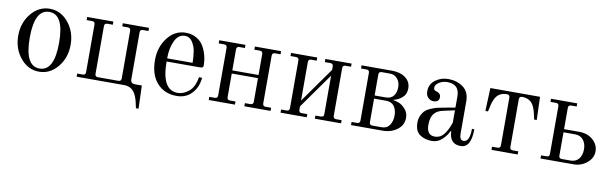

<svg xmlns="http://www.w3.org/2000/svg" viewBox="-43 -877 4588 1443"><g transform="rotate(10 2251.0 -156.0)"><path d="M248 -12Q360 -12 360 -228Q360 -444 248 -444Q136 -444 136 -228Q136 -12 248 -12ZM248 12Q164 12 106 -58.5Q48 -129 48 -228Q48 -327 106 -397.5Q164 -468 248 -468Q332 -468 390 -397.5Q448 -327 448 -228Q448 -129 390 -58.5Q332 12 248 12Z M534 0V-24H576Q598 -24 598 -46V-410Q598 -432 576 -432H534V-456H734V-432H692Q670 -432 670 -410V-46Q670 -24 692 -24H848Q870 -24 870 -46V-410Q870 -432 848 -432H806V-456H1006V-432H964Q942 -432 942 -410V-52Q942 -20 976 -20H1028L1034 156H1014L1006 120Q999 84 984 54Q956 0 897 0Z M1180 -254H1374Q1374 -304 1366.5 -344.5Q1359 -385 1338 -414.5Q1317 -444 1284 -444Q1233 -444 1206.5 -388.5Q1180 -333 1180 -254ZM1092 -226Q1092 -325 1147 -396.5Q1202 -468 1286 -468Q1332 -468 1367.5 -447.5Q1403 -427 1422 -394Q1441 -361 1450.5 -324Q1460 -287 1460 -248Q1460 -237 1453 -233.5Q1446 -230 1429 -230H1180Q1180 -12 1302 -12Q1348 -12 1388.5 -47Q1429 -82 1440 -156H1464Q1458 -83 1413.5 -35.5Q1369 12 1298 12Q1205 12 1148.5 -51Q1092 -114 1092 -226Z M1542 0V-24H1584Q1606 -24 1606 -46V-410Q1606 -432 1584 -432H1542V-456H1742V-432H1700Q1678 -432 1678 -410V-250H1878V-410Q1878 -432 1856 -432H1814V-456H2014V-432H1972Q1950 -432 1950 -410V-46Q1950 -24 1972 -24H2014V0H1814V-24H1856Q1878 -24 1878 -46V-226H1678V-46Q1678 -24 1700 -24H1742V0Z M2090 0V-24H2132Q2154 -24 2154 -46V-410Q2154 -432 2132 -432H2090V-456H2290V-432H2248Q2226 -432 2226 -410V-116L2416 -384V-410Q2416 -432 2394 -432H2352V-456H2552V-432H2510Q2488 -432 2488 -410V-46Q2488 -24 2510 -24H2552V0H2352V-24H2394Q2416 -24 2416 -46V-340L2226 -72V-46Q2226 -24 2248 -24H2290V0Z M2764 -250H2848Q2889 -250 2908.5 -276Q2928 -302 2928 -342Q2928 -381 2906 -406.5Q2884 -432 2850 -432H2786Q2764 -432 2764 -410ZM2628 0V-24H2670Q2692 -24 2692 -46V-410Q2692 -432 2670 -432H2628V-456H2862Q2925 -456 2964.5 -426Q3004 -396 3004 -346Q3004 -301 2974.5 -275.5Q2945 -250 2908 -242V-240Q2928 -238 2953 -228Q2978 -218 3002 -190.5Q3026 -163 3026 -126Q3026 -69 2979.5 -34.5Q2933 0 2870 0ZM2764 -46Q2764 -24 2786 -24H2858Q2898 -24 2918 -54.5Q2938 -85 2938 -126Q2938 -170 2918 -198Q2898 -226 2856 -226H2764Z M3200 -103Q3200 -24 3262 -24Q3286 -24 3305.5 -35.5Q3325 -47 3339.5 -69.5Q3354 -92 3361.5 -108.5Q3369 -125 3378 -150V-245L3291 -226Q3243 -216 3221.5 -186.5Q3200 -157 3200 -103ZM3116 -106Q3116 -137 3128 -161.5Q3140 -186 3155.5 -200Q3171 -214 3198 -225Q3225 -236 3241.5 -240Q3258 -244 3286 -249L3378 -266V-351Q3378 -444 3285 -444Q3251 -444 3223 -426.5Q3195 -409 3195 -387Q3195 -377 3198 -372Q3202 -364 3213 -362Q3250 -352 3250 -323Q3250 -284 3206 -284Q3184 -284 3166 -301Q3148 -318 3148 -350Q3148 -405 3191 -436.5Q3234 -468 3288 -468Q3354 -468 3402 -433.5Q3450 -399 3450 -326V-80Q3450 -30 3481 -30Q3528 -30 3528 -130H3546Q3546 12 3466 12Q3381 12 3378 -84L3373 -86Q3358 -51 3324.5 -19.5Q3291 12 3246 12Q3193 12 3154.5 -14Q3116 -40 3116 -106Z M3700 0V-24H3742Q3764 -24 3764 -46V-410Q3764 -432 3742 -432Q3680 -432 3654 -382Q3639 -352 3632 -316L3624 -280H3604L3611 -456H3990L3996 -280H3976L3968 -316Q3961 -352 3946 -382Q3920 -432 3858 -432Q3836 -432 3836 -410V-46Q3836 -24 3858 -24H3900V0Z M4074 0V-24H4116Q4138 -24 4138 -46V-410Q4138 -432 4116 -432H4074V-456H4274V-432H4232Q4210 -432 4210 -410V-248H4326Q4389 -248 4430.5 -212Q4472 -176 4472 -124Q4472 -73 4428 -36.5Q4384 0 4326 0ZM4210 -224V-46Q4210 -24 4232 -24H4298Q4340 -24 4362 -52Q4384 -80 4384 -124Q4384 -168 4361.5 -196Q4339 -224 4298 -224Z"/></g></svg>

Font: Old Standard TT
Style: Regular
Weight: 400
Designer: Alexey Kryukov <alexios@thessalonica.org.ru>
Version: Version 2.2